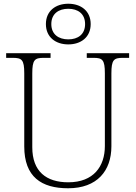

<svg xmlns="http://www.w3.org/2000/svg" viewBox="-20 -999 727 1029"><path d="M346 -761C413 -761 466 -799 466 -870C466 -941 413 -979 346 -979C279 -979 226 -941 226 -870C226 -799 279 -761 346 -761ZM346 -788C294 -788 255 -815 255 -870C255 -925 294 -952 346 -952C398 -952 436 -925 436 -870C436 -815 398 -788 346 -788ZM345 10C501 10 577 -84 577 -215V-605C577 -679 590 -689 639 -689H672V-714H445V-689H481C529 -689 542 -679 542 -606V-216C542 -108 482 -22 346 -22C228 -22 153 -80 153 -210V-605C153 -679 166 -689 215 -689H251V-714H13V-689H48C97 -689 110 -679 110 -606V-214C110 -51 202 10 345 10Z"/></svg>

Font: Noto Serif Gurmukhi ExtraLight
Style: Regular
Weight: 200
Designer: Vaibhav Singh and the Monotype Design Team
Foundry: Monotype Imaging Inc.
Version: Version 2.004